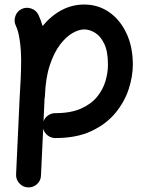

<svg xmlns="http://www.w3.org/2000/svg" viewBox="-20 -564 644 851"><path d="M104 266.6Q81.1 265.6 65.7 248.5Q50.3 231.4 51.3 209L66.9 -127Q69.8 -174.8 71.8 -216.3Q73.7 -257.8 73.7 -294.4Q73.7 -343.8 67.4 -386Q61 -428.2 50.3 -449.7Q40.5 -469.7 47.9 -491.9Q55.2 -514.2 75.7 -523.9Q95.7 -533.7 117.9 -526.4Q140.1 -519 149.9 -499Q161.1 -476.1 168.9 -448.7Q206.1 -494.1 252.9 -519Q299.8 -543.9 353 -543.9Q415 -543.9 463.6 -510.3Q512.2 -476.6 540.5 -416.5Q568.8 -356.4 568.8 -277.3Q568.8 -226.1 550.5 -169.4Q532.2 -112.8 491.7 -63.5Q451.2 -14.2 385.5 16.8Q319.8 47.9 225.1 47.9Q206.1 47.9 191.2 36.1Q176.3 24.4 171.4 6.8L161.6 213.9Q161.1 236.8 144 252.2Q127 267.6 104 266.6ZM177.2 -120.1 172.9 -26.4Q178.7 -42.5 193.1 -52.5Q207.5 -62.5 225.1 -62.5Q293.5 -62.5 338.6 -82.5Q383.8 -102.5 410.2 -134.8Q436.5 -167 447.5 -204.6Q458.5 -242.2 458.5 -277.3Q458.5 -336.4 441.9 -370.4Q425.3 -404.3 401.1 -418.9Q377 -433.6 353 -433.6Q329.6 -433.6 301 -417.2Q272.5 -400.9 245.8 -365.7Q219.2 -330.6 200.7 -274.7Q182.1 -218.8 179.2 -139.6Q179.2 -134.3 177.7 -128.9Q177.7 -124 177.2 -120.1Z"/></svg>

Font: Mikhak SemiBold
Style: Regular
Weight: 600
Designer: Amin Abedi
Version: Version 3.3